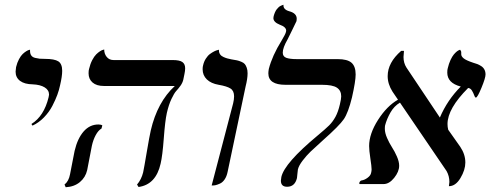

<svg xmlns="http://www.w3.org/2000/svg" viewBox="-20 -766 2040 799"><path d="M115.2 -243.2 110.8 -250Q163.1 -282.7 182.1 -360.8Q184.1 -368.7 184.1 -372.1Q184.1 -391.1 166 -402.3Q147.9 -413.6 116.2 -415Q82 -415.5 63.5 -429.4Q44.9 -443.4 44.9 -467.8Q44.9 -473.1 46.9 -486.8Q51.3 -505.4 59.1 -519.8Q66.9 -534.2 74.5 -541.3Q82 -548.3 89.1 -552.7Q96.2 -557.1 100.6 -558.1L105 -559.1V-554.2Q105 -542.5 110.1 -535.2Q115.2 -527.8 126.2 -525.1Q137.2 -522.5 145 -521.7Q152.8 -521 167 -521Q206.5 -521 222.7 -510.7Q238.8 -500.5 238.8 -471.2Q238.8 -448.2 230 -411.1Q226.1 -392.1 218.5 -371.3Q210.9 -350.6 197.8 -325.2Q184.6 -299.8 163.1 -277.6Q141.6 -255.4 115.2 -243.2Z M674.3 -295.9Q667 -263.2 661.6 -190.4Q656.2 -117.7 648.4 -85Q628.9 2 556.6 12.2L550.3 2Q568.4 -19 575.7 -48.8Q579.6 -66.9 590.8 -133.5Q602.1 -200.2 607.4 -223.1Q634.8 -341.3 707.5 -408.2H412.6Q381.8 -408.2 365.2 -422.6Q348.6 -437 348.6 -460.9Q348.6 -473.1 350.6 -479Q355.5 -500 363.8 -515.9Q372.1 -531.7 380.4 -539.8Q388.7 -547.9 396.2 -552.7Q403.8 -557.6 408.7 -558.6L413.6 -560.1Q413.6 -542 424.1 -529.1Q434.6 -516.1 452.6 -516.1H698.7Q727.5 -516.1 739 -507.8Q750.5 -499.5 750.5 -481.9Q750.5 -471.2 747.6 -458L742.7 -434.1Q739.7 -421.4 731.2 -409.4Q722.7 -397.5 713.6 -387.7Q704.6 -377.9 693.4 -354Q682.1 -330.1 674.3 -295.9ZM362.3 -159.2Q359.9 -149.4 352.5 -108.4Q345.2 -67.4 342.8 -58.1Q335.9 -27.8 312.5 -8.3Q289.1 11.2 253.4 13.2L248.5 2Q266.1 -11.7 271.5 -41Q273.4 -51.3 281.2 -90.8Q289.1 -130.4 290.5 -138.2Q302.7 -189.9 328.1 -219Q353.5 -248 389.6 -248Q400.4 -248 405.8 -244.1L402.3 -231Q389.2 -223.6 378.4 -203.9Q367.7 -184.1 362.3 -159.2Z M860.8 5.9 950.2 -335.9Q954.1 -352.1 954.1 -365.2Q954.1 -388.2 939.2 -397.7Q924.3 -407.2 890.1 -413.1Q858.4 -418.5 840.8 -435.5Q823.2 -452.6 823.2 -478Q823.2 -488.3 825.2 -494.1Q828.6 -509.8 836.7 -522.2Q844.7 -534.7 853.8 -541.3Q862.8 -547.9 871.3 -552.2Q879.9 -556.6 885.7 -557.6L891.1 -559.1V-556.2Q891.1 -546.9 896 -539.8Q900.9 -532.7 910.4 -528.6Q919.9 -524.4 926 -522.9Q932.1 -521.5 942.9 -519Q958 -516.6 966.1 -514.9Q974.1 -513.2 984.1 -509Q994.1 -504.9 998.8 -499.3Q1003.4 -493.7 1006.8 -484.1Q1010.3 -474.6 1010.3 -460.9Q1010.3 -438.5 1002 -405.8L927.2 -50.8Q923.3 -31.7 914.8 -19.3Q906.2 -6.8 895.3 -2Q884.3 2.9 877.7 4.4Q871.1 5.9 864.3 5.9Z M1176.8 -602.1Q1156.7 -567.4 1156.7 -546.9Q1156.7 -530.8 1171.4 -525.4Q1186 -520 1214.8 -520H1384.8Q1425.8 -520 1442.9 -504.9Q1460 -489.7 1460 -456.1Q1460 -428.2 1444.8 -360.8Q1429.2 -296.9 1410.6 -269.8Q1392.1 -242.7 1323.7 -182.1Q1288.6 -150.4 1272.2 -134.8Q1255.9 -119.1 1239.7 -98.1Q1223.6 -77.1 1219.7 -61Q1218.3 -52.7 1217.5 -41.3Q1216.8 -29.8 1215.8 -24.9Q1207 11.2 1174.8 11.2Q1148.9 11.2 1148.9 -14.2Q1148.9 -18.1 1150.9 -29.8Q1164.1 -87.4 1300.8 -201.2Q1335.4 -230 1350.1 -244.6Q1364.7 -259.3 1376 -279.8Q1387.2 -300.3 1394.5 -332Q1399.9 -354.5 1399.9 -365.2Q1399.9 -389.2 1382.1 -401.1Q1364.3 -413.1 1319.8 -413.1H1168Q1096.7 -413.1 1096.7 -460.9Q1096.7 -467.3 1098.6 -479Q1112.8 -534.2 1151.9 -597.2Q1168 -624 1169.9 -632.8Q1170.9 -634.8 1170.9 -638.2Q1170.9 -653.8 1144.5 -663.1Q1117.7 -673.8 1117.7 -690.9Q1117.7 -691.9 1118.2 -694.3Q1118.7 -696.8 1118.7 -698.2Q1121.1 -707.5 1124.5 -715.1Q1127.9 -722.7 1131.6 -727.3Q1135.3 -731.9 1139.2 -735.6Q1143.1 -739.3 1146.7 -741Q1150.4 -742.7 1153.1 -743.9Q1155.8 -745.1 1157.7 -745.6L1159.7 -746.1Q1157.7 -726.6 1183.6 -719.2Q1214.8 -710.9 1214.8 -688Q1214.8 -682.1 1213.9 -678.2Q1212.9 -675.8 1196.5 -642.1Q1180.2 -608.4 1176.8 -602.1Z M2000.5 -456.1Q2000.5 -441.4 1983.6 -400.6Q1966.8 -359.9 1960.4 -359.9Q1956.5 -359.9 1953.4 -369.4Q1950.2 -378.9 1944.1 -388.9Q1938 -398.9 1928.2 -399.9Q1842.3 -314 1842.3 -250Q1842.3 -237.8 1845.2 -226.1L1895.5 -154.8Q1916.5 -123.5 1916.5 -89.8Q1916.5 -59.1 1896.2 -25.1Q1876 8.8 1848.1 8.8Q1850.1 -4.9 1850.1 -8.8Q1850.1 -33.2 1838.4 -54.2L1644.5 -338.9Q1620.1 -324.7 1604.7 -297.6Q1589.4 -270.5 1582.5 -244.1Q1581.5 -239.3 1581.5 -230Q1581.5 -212.9 1590.8 -191.7Q1600.1 -170.4 1611.3 -153.1Q1622.6 -135.7 1631.8 -114.5Q1641.1 -93.3 1641.1 -76.2Q1641.1 -51.8 1620.4 -25.9Q1599.6 0 1576.2 0H1476.6Q1475.1 -1.5 1475.1 -2.9Q1475.1 -6.8 1478 -10.7Q1481 -14.6 1484.4 -15.1Q1496.6 -16.6 1509.5 -26.1Q1522.5 -35.6 1524.4 -46.9Q1526.4 -54.7 1526.4 -61Q1526.4 -73.2 1521.2 -106.9Q1516.1 -140.6 1516.1 -158.2Q1516.1 -209 1553.2 -267.1Q1590.3 -325.2 1636.2 -351.1L1613.3 -384.8Q1593.3 -416.5 1593.3 -449.2Q1593.3 -505.4 1649.4 -554.2H1661.1Q1659.2 -536.6 1659.2 -528.8Q1659.2 -503.9 1671.4 -484.9L1810.5 -276.9Q1841.8 -350.1 1897.5 -405.8Q1841.3 -420.4 1841.3 -463.9Q1841.3 -476.1 1843.3 -481.9Q1847.7 -501 1854.7 -516.1Q1861.8 -531.2 1868.4 -539.1Q1875 -546.9 1881.1 -551.8Q1887.2 -556.6 1891.1 -557.6L1894.5 -559.1Q1899.4 -554.2 1899.4 -547.9V-540Q1899.4 -531.7 1909.2 -523.4Q1918.9 -515.1 1949.2 -504.9Q1959.5 -502 1966.6 -499.3Q1973.6 -496.6 1982.4 -491Q1991.2 -485.4 1995.8 -476.6Q2000.5 -467.8 2000.5 -456.1Z"/></svg>

Font: Common Serif Medium
Style: Italic
Weight: 500
Italic angle: -12°
Designer: Philipp H. Poll, Khaled Hosny
Foundry: Stefan Peev, Context Ltd.
Version: Version 1.026